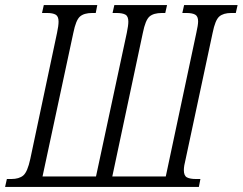

<svg xmlns="http://www.w3.org/2000/svg" viewBox="-49 -734 953 754"><path d="M-29 0 -22 -31H-5Q26 -31 42.5 -45Q59 -59 70 -110L175 -605Q181 -633 181 -649Q181 -670 169.5 -676.5Q158 -683 136 -683H116L123 -714H333L327 -683H313Q281 -683 265 -669Q249 -655 239 -605L118 -41H328L449 -605Q452 -620 453.5 -630.5Q455 -641 455 -649Q455 -670 443.5 -676.5Q432 -683 408 -683H393L400 -714H607L600 -683H587Q554 -683 538 -669Q522 -655 512 -605L392 -41H602L722 -605Q729 -636 729 -650Q729 -670 717.5 -676.5Q706 -683 683 -683H667L674 -714H884L877 -683H859Q828 -683 812 -669Q796 -655 786 -605L680 -109Q673 -82 673 -66Q673 -44 685 -37.5Q697 -31 721 -31H738L732 0Z"/></svg>

Font: Noto Serif ExtraCondensed Light
Style: Italic
Weight: 300
Width: 2
Italic angle: -12°
Designer: Monotype Design Team
Foundry: Monotype Imaging Inc.
Version: Version 2.014; ttfautohint (v1.8.4.7-5d5b)